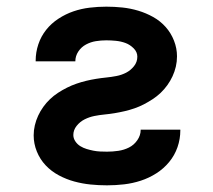

<svg xmlns="http://www.w3.org/2000/svg" viewBox="-20 -548 640 576"><path d="M301 8Q276 8 251.5 5.5Q227 3 203 -3.5Q179 -10 156.5 -22Q134 -34 117 -52Q100 -70 90.5 -93.5Q81 -117 81 -142Q81 -157 84.5 -172Q88 -187 94.5 -201Q101 -215 110 -227.5Q119 -240 130 -250.5Q141 -261 154 -269.5Q167 -278 181 -285Q195 -292 209.5 -297Q224 -302 238.5 -305.5Q253 -309 268.5 -311.5Q284 -314 299 -315.5Q314 -317 329.5 -320Q345 -323 358.5 -330Q372 -337 382 -349.5Q392 -362 392 -378Q392 -392 381 -403Q370 -414 356.5 -419Q343 -424 328 -425.5Q313 -427 299 -427Q283 -427 267.5 -424.5Q252 -422 238 -414.5Q224 -407 215 -393.5Q206 -380 206 -364H87V-366Q87 -391 95 -415Q103 -439 118.5 -458.5Q134 -478 155.5 -492Q177 -506 200.5 -514Q224 -522 249 -525Q274 -528 299 -528Q323 -528 347 -525.5Q371 -523 394.5 -516Q418 -509 439.5 -497Q461 -485 477 -467Q493 -449 502 -426Q511 -403 511 -379Q511 -363 507.5 -348Q504 -333 497.5 -319Q491 -305 482 -292.5Q473 -280 462 -269.5Q451 -259 438 -250.5Q425 -242 411.5 -235Q398 -228 383.5 -223Q369 -218 354 -214.5Q339 -211 324 -208.5Q309 -206 293.5 -204.5Q278 -203 263 -200Q248 -197 234 -190Q220 -183 210 -170.5Q200 -158 200 -143Q200 -133 206 -124Q212 -115 221 -109.5Q230 -104 240 -101Q250 -98 260 -96Q270 -94 280.5 -93.5Q291 -93 301 -93Q318 -93 335 -95.5Q352 -98 367 -105.5Q382 -113 392 -127.5Q402 -142 402 -158V-159H521V-157Q521 -131 512.5 -106.5Q504 -82 487.5 -62Q471 -42 449 -28Q427 -14 402.5 -6Q378 2 352.5 5Q327 8 301 8Z"/></svg>

Font: Iosevka Fixed Extended
Style: Bold
Weight: 700
Width: 7
Monospace: yes
Designer: Belleve Invis
Foundry: Belleve Invis
Version: Version 24.1.1; ttfautohint (v1.8.4)